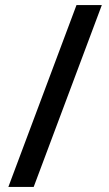

<svg xmlns="http://www.w3.org/2000/svg" viewBox="-20 -736 430 758"><path d="M382 -716 113 2H13L282 -716Z"/></svg>

Font: Noto Sans Gujarati UI ExtraCondensed SemiBold
Style: Regular
Weight: 600
Width: 2
Designer: Jelle Bosma - Monotype Design Team, Universal Thirst
Foundry: Monotype Imaging Inc.
Version: Version 2.106; ttfautohint (v1.8.4.7-5d5b)